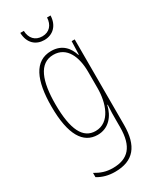

<svg xmlns="http://www.w3.org/2000/svg" viewBox="-238 -783 898 1094"><g transform="rotate(-30 211.0 -236.0)"><path d="M301 -714H278C276 -667 249 -634 202 -634C155 -634 127 -665 125 -714H102C104 -645 147 -610 201 -610C260 -610 299 -651 301 -714ZM202 -537C92 -537 46 -433 46 -262C46 -76 100 10 195 10C266 10 311 -43 326 -111H329C326 -70 326 -43 326 -12V35C326 163 275 217 175 217C130 217 98 205 62 184V212C95 232 132 242 175 242C297 242 352 173 352 35V-527H332L329 -440H326C311 -489 276 -537 202 -537ZM202 -512C291 -512 326 -426 326 -329V-221C326 -126 291 -15 195 -15C114 -15 72 -93 72 -262C72 -411 107 -512 202 -512Z"/></g></svg>

Font: Noto Sans Arabic UI XCn Th
Style: Regular
Weight: 100
Width: 2
Designer: Monotype Design Team, Nadine Chahine and Nizar Qandah
Foundry: Monotype Imaging Inc.
Version: Version 2.010